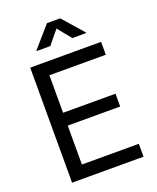

<svg xmlns="http://www.w3.org/2000/svg" viewBox="-169 -1041 935 1141"><g transform="rotate(-20 299.0 -471.0)"><path d="M85.4 0V-727.5H533.7V-646H177.2V-408.7H508.8V-327.6H177.2V-81.5H537.1V0ZM241.2 -807.1H155.3V-811L269.5 -941.9H353L467.8 -811V-807.1H380.9L311.5 -892.6Z"/></g></svg>

Font: Inter 17pt
Style: Regular
Weight: 400
Version: Version 4.001;git-66647c0bb